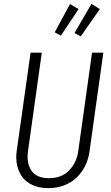

<svg xmlns="http://www.w3.org/2000/svg" viewBox="-20 -956 570 987"><path d="M450.2 -936 493.2 -909.2 395 -769 362.8 -786.1ZM339.8 -935.1 383.8 -909.2 293 -772.9 261.2 -790ZM511.2 -685.1 439.9 -175.8Q434.6 -137.7 418.2 -104.2Q401.9 -70.8 375.7 -44.9Q349.6 -19 311.5 -3.9Q273.4 11.2 228 11.2Q182.1 11.2 147.5 -4.6Q112.8 -20.5 93.8 -47.4Q74.7 -74.2 67.6 -108.2Q60.5 -142.1 65.9 -180.2L137.2 -685.1H194.8L124 -179.2Q115.2 -117.2 141.8 -78.6Q168.5 -40 231.9 -40Q297.4 -40 336.2 -80.8Q375 -121.6 382.8 -183.1L453.1 -685.1Z"/></svg>

Font: Fira Sans Compressed Light
Style: Italic
Weight: 300
Width: 3
Italic angle: -8°
Designer: Carrois Corporate & Edenspiekermann AG
Foundry: Carrois Corporate GbR & Edenspiekermann AG
Version: Version 4.203;PS 004.203;hotconv 1.0.88;makeotf.lib2.5.64775